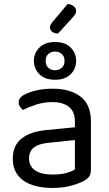

<svg xmlns="http://www.w3.org/2000/svg" viewBox="-20 -912 539 946"><path d="M240 14Q146 14 94.5 -23Q43 -60 43 -130Q43 -195 86.5 -229.5Q130 -264 207 -271L349 -285V-313Q349 -363 319 -386Q289 -409 238 -409Q197 -409 159.5 -397Q122 -385 93 -370Q85 -377 78.5 -386.5Q72 -396 72 -406Q72 -432 101 -446Q128 -460 163.5 -467.5Q199 -475 239 -475Q326 -475 377 -436Q428 -397 428 -313V-76Q428 -54 419.5 -42.5Q411 -31 394 -21Q370 -8 330 3Q290 14 240 14ZM240 -52Q282 -52 309.5 -60.5Q337 -69 349 -77V-222L225 -209Q173 -205 148 -186Q123 -167 123 -131Q123 -94 152.5 -73Q182 -52 240 -52ZM147 -612Q147 -651 174.5 -678Q202 -705 251 -705Q301 -705 328 -678Q355 -651 355 -612Q355 -573 328 -546Q301 -519 251 -519Q202 -519 174.5 -546Q147 -573 147 -612ZM205 -612Q205 -590 218 -578Q231 -566 251 -566Q271 -566 284.5 -578Q298 -590 298 -612Q298 -634 284.5 -646Q271 -658 251 -658Q231 -658 218 -646Q205 -634 205 -612ZM238 -803 313 -892Q332 -891 343.5 -881Q355 -871 355 -860Q355 -847 348.5 -838.5Q342 -830 332 -819L266 -747Q247 -747 236.5 -756Q226 -765 226 -776Q226 -784 229 -789.5Q232 -795 238 -803Z"/></svg>

Font: Baloo Tammudu 2
Style: Regular
Weight: 400
Designer: Maithili Shingre, Omkar Shende and Ek Type
Foundry: Ek Type
Version: Version 1.700